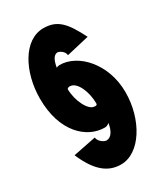

<svg xmlns="http://www.w3.org/2000/svg" viewBox="-161 -725 662 767"><g transform="rotate(-30 169.5 -341.5)"><path d="M136.2 -490.7C140.6 -519.5 150.4 -543 169.9 -543C172.9 -543 197.8 -534.7 200.2 -512.2L304.7 -536.6C262.7 -619.6 232.9 -654.8 168 -654.8C77.1 -654.8 16.1 -539.6 16.1 -417C16.1 -263.7 101.1 -188 183.1 -188C190.9 -188 198.2 -190.9 204.6 -197.3C200.2 -165 185.5 -140.1 164.1 -140.1H162.1C155.8 -140.1 130.9 -151.4 127.9 -173.8L22.9 -152.8C62 -61 108.9 -27.8 166 -27.8C254.4 -27.8 325.2 -143.1 325.2 -269.5C325.2 -399.9 237.3 -495.1 150.9 -495.1C145.5 -495.1 140.6 -493.7 136.2 -490.7ZM201.7 -289.1C201.7 -282.2 197.3 -281.2 192.9 -281.2C191.4 -281.2 189.9 -281.7 189 -281.7C161.6 -281.7 131.3 -341.3 131.3 -395.5C134.8 -399.9 139.2 -400.9 144 -400.9C177.7 -400.9 201.7 -341.3 201.7 -289.1Z"/></g></svg>

Font: Tuffy
Style: Bold
Weight: 700
Designer: Thatcher Ulrich, Karoly Barta, Michael Everson
Version: Version 001.270